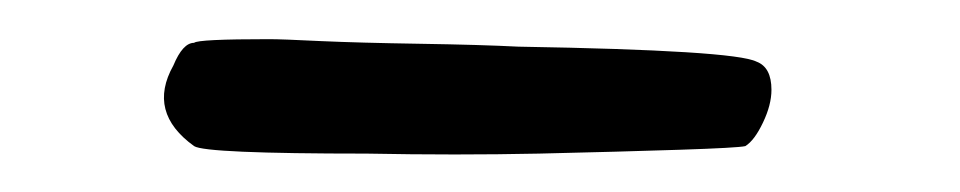

<svg xmlns="http://www.w3.org/2000/svg" viewBox="-20 -370 500 100"><path d="M81.1 -347.7Q83 -349.6 120.1 -349.6Q127 -349.6 147 -348.6Q167 -347.7 198.7 -347.2Q230.5 -346.7 250 -345.7Q362.3 -343.8 374 -337.9Q381.8 -335 381.8 -323.2Q381.8 -315.4 377.4 -306.2Q373 -296.9 368.2 -293.9Q364.3 -293 334 -292Q303.7 -291 260.7 -290Q217.8 -289.1 170.9 -290Q86.9 -290 81.1 -293.9Q56.6 -311.5 70.3 -335.9Q75.2 -347.7 81.1 -347.7Z"/></svg>

Font: JasonHandwriting3
Style: Regular
Weight: 400
Version: Version 1.24.9